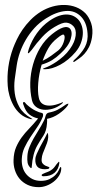

<svg xmlns="http://www.w3.org/2000/svg" viewBox="-20 -492 402 793"><path d="M306 -408Q314 -398 318.5 -383Q323 -368 322 -350.5Q321 -333 314 -314Q307 -295 292 -277Q263 -243 228.5 -224.5Q194 -206 166 -206Q149 -206 166 -212Q175 -215 187.5 -221.5Q200 -228 214 -237.5Q228 -247 242.5 -260Q257 -273 269 -290Q289 -318 292.5 -344.5Q296 -371 282 -385Q270 -397 254 -398.5Q238 -400 206 -381Q177 -364 154 -339Q131 -314 111 -286Q100 -272 96.5 -272Q93 -272 99 -290Q111 -325 132.5 -355Q154 -385 184 -406Q206 -421 224.5 -427Q243 -433 258.5 -432Q274 -431 286 -424.5Q298 -418 306 -408ZM360 -338Q356 -314 347.5 -297.5Q339 -281 328.5 -269.5Q318 -258 307.5 -251Q297 -244 289 -238Q285 -235 283 -237Q281 -239 286 -244Q304 -259 322.5 -284.5Q341 -310 342 -341Q342 -394 316 -422Q290 -450 251 -446.5Q212 -443 170 -416Q143 -399 122.5 -376.5Q102 -354 87 -328.5Q72 -303 62.5 -276Q53 -249 49 -222Q45 -196 41 -166Q37 -136 41 -106.5Q45 -77 60 -50Q75 -23 110 -3Q113 0 116 0H118H107Q82 -6 64.5 -21Q47 -36 36 -56Q25 -76 19 -97.5Q13 -119 12 -137Q6 -216 34 -293Q40 -309 49.5 -329Q59 -349 73 -369.5Q87 -390 106 -409.5Q125 -429 149 -444Q172 -458 197 -465Q222 -472 247 -471.5Q272 -471 294 -462.5Q316 -454 333 -437Q348 -421 356.5 -396Q365 -371 360 -338ZM269 -374Q281 -360 272 -330.5Q263 -301 230 -271Q212 -254 195 -243.5Q178 -233 152 -225Q141 -187 138 -150Q135 -113 140 -90Q141 -81 146.5 -72.5Q152 -64 162.5 -59.5Q173 -55 190 -56Q207 -57 232 -67Q235 -68 236.5 -69Q238 -70 240 -70Q241 -67 234 -62Q216 -48 196 -42.5Q176 -37 158.5 -39Q141 -41 128.5 -51Q116 -61 112 -78Q104 -113 105 -151Q106 -189 116.5 -226Q127 -263 146.5 -295.5Q166 -328 195 -351Q249 -394 269 -374ZM245 -347Q241 -355 216 -334Q193 -316 179.5 -292.5Q166 -269 156 -241Q175 -250 191 -261.5Q207 -273 221 -284Q236 -297 243 -318Q250 -339 245 -347ZM174 18Q172 49 159 68.5Q146 88 134 109Q115 142 111 198Q111 203 107 202Q96 192 94 180Q92 168 93 154Q94 134 101.5 115.5Q109 97 119 79.5Q129 62 140 44.5Q151 27 160 9Q165 1 168 -12Q171 -25 182 -27Q203 -31 217.5 -38.5Q232 -46 249 -58Q251 -60 255.5 -62Q260 -64 262 -64Q264 -64 259 -55Q246 -38 223 -22Q200 -6 174 -1Q175 2 174.5 9Q174 16 174 18ZM184 200Q184 205 176.5 206Q169 207 166 207Q143 207 134 196Q125 185 126 166Q126 157 131.5 144Q137 131 144.5 116.5Q152 102 160 88Q168 74 173 63Q176 58 177 57Q178 56 178 59Q179 64 179 67.5Q179 71 179 76Q178 88 174 99Q170 110 165.5 120.5Q161 131 157 141.5Q153 152 152 165Q151 177 156 183Q161 189 167 192Q173 195 178.5 196.5Q184 198 184 200ZM233 203Q233 219 224 233.5Q215 248 201.5 258.5Q188 269 172 275Q156 281 140 281Q114 281 94 271.5Q74 262 61 246.5Q48 231 41.5 210.5Q35 190 36 168Q37 138 46.5 116Q56 94 69.5 75.5Q83 57 100.5 39Q118 21 136 -1L137 -3Q117 -7 101.5 -19Q86 -31 77 -59Q75 -63 75 -66.5Q75 -70 77 -70Q81 -72 84.5 -67Q88 -62 93 -58Q110 -43 126.5 -35Q143 -27 151 -26Q158 -25 158 -18Q158 -11 156 -8Q147 14 133 34Q119 54 105.5 74.5Q92 95 81.5 117Q71 139 70 165Q69 182 73.5 198.5Q78 215 88.5 227.5Q99 240 114 247.5Q129 255 149 255Q170 255 185 247.5Q200 240 209 230.5Q218 221 222 212.5Q226 204 227 202Q229 197 231 198Q233 199 233 203ZM225 181Q222 207 205.5 221.5Q189 236 160 236Q152 236 152 231Q152 229 156.5 226.5Q161 224 166.5 222Q172 220 177 218Q182 216 184 215Q199 207 206.5 196Q214 185 221 178Q222 176 223.5 176Q225 176 225 181Z"/></svg>

Font: Akronim
Style: Regular
Weight: 400
Designer: Grzegorz Klimczewski
Foundry: Fonty.PL
Version: Version 1.001